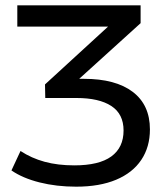

<svg xmlns="http://www.w3.org/2000/svg" viewBox="-20 -511 624 721"><path d="M266 190Q192 190 128.5 174Q65 158 23 129L57 56Q98 83 147.5 96.5Q197 110 259 110Q352 110 398 76.5Q444 43 444 -21Q444 -83 398 -113Q352 -143 267 -143H150L149 -194L414 -437V-411H45V-491H508V-424L252 -192L229 -215H295Q414 -215 478.5 -166Q543 -117 543 -25Q543 41 510.5 89.5Q478 138 416 164Q354 190 266 190Z"/></svg>

Font: Nunito Sans 10pt SemiExpanded Medium
Style: Regular
Weight: 500
Width: 6
Designer: Vernon Adams
Foundry: Vernon Adams
Version: Version 3.101;gftools[0.9.27]